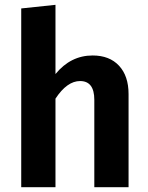

<svg xmlns="http://www.w3.org/2000/svg" viewBox="-20 -776 615 796"><path d="M364 -546Q434 -546 473.5 -503.5Q513 -461 513 -386V0H371V-362Q371 -440 312 -440Q258 -440 210 -367V0H68V-741L210 -756V-469Q273 -546 364 -546Z"/></svg>

Font: Fira Sans SemiBold
Style: Regular
Weight: 600
Designer: bBox Type GmbH & Carrois Corporate GbR & Edenspiekermann AG
Foundry: bBox Type GmbH & Carrois Corporate GbR & Edenspiekermann AG
Version: Version 4.301;PS 004.301;hotconv 1.0.88;makeotf.lib2.5.64775